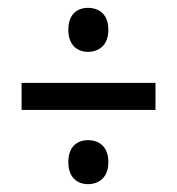

<svg xmlns="http://www.w3.org/2000/svg" viewBox="-20 -568 451 489"><path d="M204 -436C232 -436 256 -453 256 -492C256 -532 232 -548 204 -548C177 -548 154 -532 154 -492C154 -453 177 -436 204 -436ZM35 -357V-288H376V-357ZM204 -99C232 -99 256 -116 256 -155C256 -195 232 -211 204 -211C177 -211 154 -195 154 -155C154 -116 177 -99 204 -99Z"/></svg>

Font: Noto Sans Devanagari UI ExtraCondensed
Style: Regular
Weight: 400
Width: 2
Designer: Jelle Bosma - Monotype Design Team
Foundry: Monotype Imaging Inc.
Version: Version 2.003